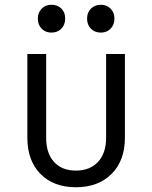

<svg xmlns="http://www.w3.org/2000/svg" viewBox="-20 -777 640 807"><path d="M95 -198V-550H174V-198Q174 -133 207 -96.5Q240 -60 299 -60Q358 -60 392 -96.5Q426 -133 426 -198V-550H505V-198Q505 -102 449 -46Q393 10 299 10Q205 10 150 -46Q95 -102 95 -198ZM139 -699Q139 -724 155 -740.5Q171 -757 196 -757Q222 -757 238 -741Q254 -725 254 -699Q254 -673 238 -656.5Q222 -640 196 -640Q171 -640 155 -656.5Q139 -673 139 -699ZM346 -699Q346 -725 362.5 -741Q379 -757 404 -757Q429 -757 445 -740.5Q461 -724 461 -699Q461 -673 445 -656.5Q429 -640 404 -640Q378 -640 362 -656.5Q346 -673 346 -699Z"/></svg>

Font: JetBrains Mono Semi Light
Style: Regular
Weight: 350
Monospace: yes
Designer: Philipp Nurullin, Konstantin Bulenkov
Foundry: JetBrains
Version: 2.002